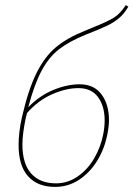

<svg xmlns="http://www.w3.org/2000/svg" viewBox="-20 -731 524 754"><path d="M91 -310Q136 -356 190 -378Q244 -400 293 -400Q349 -400 378.5 -360.5Q408 -321 408 -259Q408 -235 401 -200Q390 -146 361.5 -99.5Q333 -53 290.5 -25Q248 3 196 3Q128 3 90.5 -38.5Q53 -80 53 -162Q53 -211 66 -270Q91 -379 123 -443.5Q155 -508 199 -545Q243 -582 311 -609L342 -622Q402 -646 427 -661.5Q452 -677 474 -711L484 -705Q468 -677 447 -659.5Q426 -642 399.5 -629.5Q373 -617 317 -595Q253 -569 213 -538.5Q173 -508 144 -454.5Q115 -401 91 -310ZM86 -287 81 -267Q68 -204 68 -164Q68 -88 102.5 -49.5Q137 -11 200 -11Q246 -11 285 -38Q324 -65 349.5 -108.5Q375 -152 385 -202Q391 -231 391 -258Q391 -314 365 -349.5Q339 -385 288 -385Q240 -385 185 -361Q130 -337 86 -287Z"/></svg>

Font: Ysabeau Thin
Style: Italic
Weight: 200
Italic angle: -12°
Designer: Christian Thalmann (Catharsis Fonts)
Version: Version 0.003